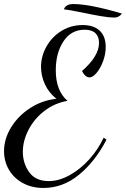

<svg xmlns="http://www.w3.org/2000/svg" viewBox="-35 -843 623 950"><path d="M-15 -95Q-15 -156 20 -213Q55 -270 114.5 -308.5Q174 -347 244 -354Q206 -385 187 -426.5Q168 -468 168 -512Q168 -565 195 -613Q222 -661 269 -690Q316 -719 374 -719Q429 -719 458.5 -691Q488 -663 488 -611Q488 -575 475 -540Q462 -505 443 -482.5Q424 -460 408 -460Q397 -460 387 -469Q377 -478 371 -492Q455 -565 455 -631Q455 -662 437 -679Q419 -696 384 -696Q317 -696 279 -638.5Q241 -581 241 -495Q241 -394 299 -344Q235 -333 184.5 -294Q134 -255 106 -200.5Q78 -146 78 -92Q78 -35 109.5 9Q141 53 206 53Q257 53 310 23.5Q363 -6 407 -55Q451 -104 478 -162L492 -152Q436 -44 356 21.5Q276 87 180 87Q122 87 77.5 62.5Q33 38 9 -3.5Q-15 -45 -15 -95ZM382 -779Q303 -795 281 -797Q291 -823 327 -823Q409 -823 568 -776Q554 -756 530 -756Q507 -756 465 -763Q423 -770 382 -779Z"/></svg>

Font: Dancing Script
Style: Regular
Weight: 400
Designer: Pablo Impallari
Foundry: Pablo Impallari
Version: Version 2.000